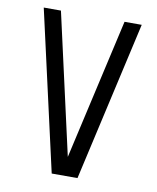

<svg xmlns="http://www.w3.org/2000/svg" viewBox="-76 -710 631 770"><g transform="rotate(10 239.5 -325.0)"><path d="M187 0 40 -650H110L239 -77L369 -650H439L292 0Z"/></g></svg>

Font: Unica One
Style: Regular
Weight: 400
Designer: Eduardo Rodriguez Tunni
Foundry: Eduardo Rodriguez Tunni
Version: Version 2.000; ttfautohint (v1.8.4.7-5d5b);gftools[0.9.23]